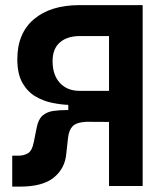

<svg xmlns="http://www.w3.org/2000/svg" viewBox="-20 -713 626 736"><path d="M26.9 2.4V-116.2H51.3Q70.3 -116.2 86.7 -125.2Q103 -134.3 109.9 -169.9L120.6 -223.6Q127 -256.3 143.6 -270.3Q160.2 -284.2 183.3 -287.6Q206.5 -291 231.9 -291H241.7V-311Q213.4 -312 179.7 -318.8Q146 -325.7 115.7 -343.5Q85.4 -361.3 65.9 -395.5Q46.4 -429.7 46.4 -486.3Q46.4 -585.4 110.1 -639.4Q173.8 -693.4 285.2 -693.4H526.9V0H397.9V-245.6L311 -246.1Q272.5 -244.1 258.1 -228.8Q243.7 -213.4 240.7 -183.6L233.9 -122.6Q229 -67.4 186.5 -32.5Q144 2.4 56.2 2.4ZM397.9 -364.7V-574.7H285.2Q237.8 -574.7 209.7 -550.5Q181.6 -526.4 181.6 -478.5Q181.6 -425.3 209.7 -395Q237.8 -364.7 285.2 -364.7Z"/></svg>

Font: Cascadia Code PL
Style: Bold
Weight: 700
Monospace: yes
Designer: Aaron Bell
Foundry: Saja Typeworks
Version: Version 2404.023; ttfautohint (v1.8.4)